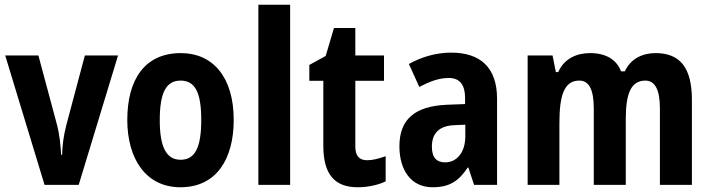

<svg xmlns="http://www.w3.org/2000/svg" viewBox="-20 -780 3003 810"><path d="M168 0H312L478 -546H338L260 -253C247 -203 243 -163 242 -127H238C235 -171 232 -210 219 -259L142 -546H2Z M966 -274C966 -456 877 -556 743 -556C591 -556 517 -445 517 -274C517 -111 595 10 741 10C896 10 966 -113 966 -274ZM654 -273C654 -388 680 -440 742 -440C804 -440 829 -388 829 -274C829 -160 804 -106 742 -106C681 -106 654 -161 654 -273Z M1204 0V-760H1070V0Z M1529 -104C1495 -104 1479 -123 1479 -162V-439H1600V-546H1479V-662H1389L1354 -544L1285 -506V-439H1344V-165C1344 -42 1394 10 1489 10C1533 10 1577 0 1607 -15V-121C1578 -111 1553 -104 1529 -104Z M1883 -558C1821 -558 1758 -540 1705 -510L1749 -413C1796 -438 1833 -451 1874 -451C1920 -451 1942 -421 1942 -368V-341L1864 -338C1733 -332 1665 -279 1665 -163C1665 -65 1712 10 1805 10C1877 10 1916 -17 1953 -73H1956L1980 0H2077V-363C2077 -494 2008 -558 1883 -558ZM1899 -252 1943 -254V-205C1943 -137 1907 -95 1858 -95C1823 -95 1802 -114 1802 -161C1802 -216 1831 -250 1899 -252Z M2746 -556C2691 -556 2641 -533 2616 -479H2600C2581 -529 2536 -556 2469 -556C2416 -556 2361 -535 2335 -476H2325L2311 -546H2206V0H2340V-260C2340 -378 2360 -440 2424 -440C2466 -440 2485 -400 2485 -322V0H2620V-277C2620 -386 2642 -440 2703 -440C2745 -440 2764 -398 2764 -322V0H2899V-359C2899 -494 2849 -556 2746 -556Z"/></svg>

Font: Noto Sans Telugu Condensed
Style: Bold
Weight: 700
Width: 3
Designer: Jelle Bosma - Monotype Design Team
Foundry: Monotype Imaging Inc.
Version: Version 2.005